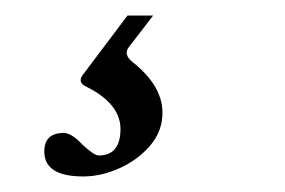

<svg xmlns="http://www.w3.org/2000/svg" viewBox="-20 -20 367 247"><path d="M87 207Q37 207 37 175Q37 151 62 151Q72 151 86 166Q101 180 107 180Q135 180 135 146Q135 113 90 91Q80 86 86 77L144 0H177L147 39Q137 50 152 61Q189 91 189 125Q189 149 173 167.5Q157 186 133.5 196.5Q110 207 87 207Z"/></svg>

Font: Junicode SmExp
Style: Italic
Weight: 400
Width: 6
Italic angle: -11°
Designer: Peter S. Baker
Version: Version 2.205; ttfautohint (v1.8.4)